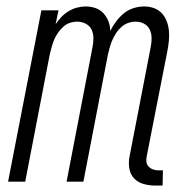

<svg xmlns="http://www.w3.org/2000/svg" viewBox="-20 -562 590 594"><path d="M459 12Q441 12 423.5 7Q406 2 394.5 -10.5Q383 -23 380 -41.5Q377 -60 381 -79L446 -415Q449 -429 449 -443.5Q449 -458 443.5 -470Q438 -482 426 -488.5Q414 -495 399 -495Q388 -495 376.5 -491Q365 -487 355.5 -478.5Q346 -470 339.5 -460Q333 -450 328 -439Q323 -428 320 -417Q317 -406 314 -394L238 0H186L266 -415Q269 -429 269 -443.5Q269 -458 263.5 -470Q258 -482 245.5 -488.5Q233 -495 219 -495Q207 -495 195.5 -491Q184 -487 175 -478.5Q166 -470 159 -460Q152 -450 147.5 -439Q143 -428 140 -417Q137 -406 134 -394L58 0H5L108 -530H161L152 -487Q160 -499 170 -509.5Q180 -520 192.5 -527.5Q205 -535 218.5 -538.5Q232 -542 245 -542Q261 -542 275.5 -537Q290 -532 300 -521Q310 -510 315.5 -496Q321 -482 321 -466Q329 -482 339.5 -496Q350 -510 363.5 -521Q377 -532 393.5 -537Q410 -542 426 -542Q442 -542 456 -537Q470 -532 480 -521.5Q490 -511 495.5 -497Q501 -483 502.5 -467.5Q504 -452 502.5 -436.5Q501 -421 498 -405L434 -79Q432 -70 433 -61.5Q434 -53 439.5 -47Q445 -41 453 -38Q461 -35 469 -35H484L483 12Z"/></svg>

Font: Lode Dark Term
Style: Italic
Weight: 400
Italic angle: -11°
Monospace: yes
Designer: Belleve Invis
Foundry: Belleve Invis
Version: Version 29.2.0